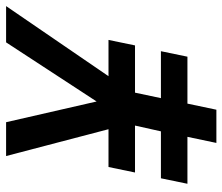

<svg xmlns="http://www.w3.org/2000/svg" viewBox="-70 -660 730 630"><g transform="rotate(-90 295.0 -345.0)"><path d="M98 -690H209L277 -393L471 -690H590L360 -354H479L461 -267H306L288 -182H442L424 -95H270L250 0H141L161 -95H7L25 -182H179L198 -267H44L62 -354H186Z"/></g></svg>

Font: Radio Canada Condensed Medium
Style: Italic
Weight: 500
Width: 3
Italic angle: -12°
Designer: Charles Daoud, Etienne Aubert Bonn, Alexandre Saumier Demers, Jacques Le Bailly
Foundry: Radio-Canada
Version: Version 2.104; ttfautohint (v1.8.4.7-5d5b);gftools[0.9.28.de